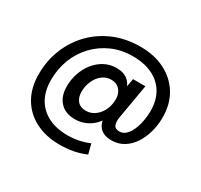

<svg xmlns="http://www.w3.org/2000/svg" viewBox="-173 -881 1384 1320"><g transform="rotate(30 518.5 -221.0)"><path d="M440 210Q331 210 248.5 167.5Q166 125 120.5 46.5Q75 -32 75 -138Q75 -247 113 -340.5Q151 -434 219.5 -504Q288 -574 381.5 -613Q475 -652 588 -652Q702 -652 786 -608Q870 -564 916 -487Q962 -410 962 -307Q962 -247 947 -191.5Q932 -136 903 -91.5Q874 -47 831.5 -20.5Q789 6 734 6Q667 6 636.5 -33.5Q606 -73 615 -136L618 -169L637 -122Q612 -63 559.5 -28.5Q507 6 443 6Q369 6 326.5 -39Q284 -84 284 -163Q284 -217 301 -267.5Q318 -318 349.5 -357.5Q381 -397 424 -420Q467 -443 519 -443Q578 -443 612 -413Q646 -383 653 -327L632 -312L654 -433H752L705 -161Q698 -122 707.5 -98Q717 -74 751 -74Q780 -74 802 -95Q824 -116 838.5 -150Q853 -184 860.5 -224Q868 -264 868 -303Q868 -386 833 -445.5Q798 -505 732.5 -537Q667 -569 575 -569Q486 -569 412 -536.5Q338 -504 283 -446.5Q228 -389 198 -312.5Q168 -236 168 -147Q168 -60 203 1Q238 62 302.5 94.5Q367 127 456 127Q501 127 545 118Q589 109 626 92L646 170Q599 191 547 200.5Q495 210 440 210ZM480 -82Q517 -82 547.5 -102.5Q578 -123 597.5 -158.5Q617 -194 620 -239Q623 -272 613 -297.5Q603 -323 582 -339Q561 -355 528 -355Q496 -355 470.5 -340Q445 -325 427.5 -301Q410 -277 400 -246Q390 -215 390 -182Q390 -137 413 -109.5Q436 -82 480 -82Z"/></g></svg>

Font: DM Sans 18pt SemiBold
Style: Regular
Weight: 600
Designer: Colophon Foundry, Jonny Pinhorn
Foundry: Colophon Foundry
Version: Version 4.004;gftools[0.9.30]